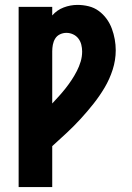

<svg xmlns="http://www.w3.org/2000/svg" viewBox="-20 -763 540 783"><path d="M56 0V-735H193V-700Q212 -722 239.5 -732.5Q267 -743 296 -743Q296 -743 296 -743Q296 -743 296 -743Q319 -743 341.5 -737.5Q364 -732 382.5 -718.5Q401 -705 414.5 -686.5Q428 -668 436 -646.5Q444 -625 448 -602.5Q452 -580 452 -558Q452 -518 439.5 -479Q427 -440 406.5 -405.5Q386 -371 361 -339.5Q336 -308 309 -278.5Q282 -249 252.5 -221.5Q223 -194 193 -167V0ZM193 -341Q207 -356 221 -371.5Q235 -387 248 -403.5Q261 -420 272.5 -437.5Q284 -455 293.5 -473.5Q303 -492 309 -512Q315 -532 315 -553Q315 -567 311.5 -581Q308 -595 299.5 -606Q291 -617 278 -623Q265 -629 251 -629Q237 -629 224.5 -623Q212 -617 205 -605.5Q198 -594 195.5 -580.5Q193 -567 193 -554Z"/></svg>

Font: Iosevka SS04 Heavy
Style: Regular
Weight: 900
Monospace: yes
Designer: Belleve Invis
Foundry: Belleve Invis
Version: Version 19.0.0; ttfautohint (v1.8.4)